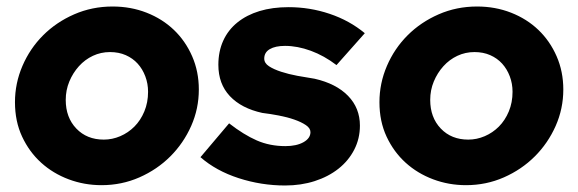

<svg xmlns="http://www.w3.org/2000/svg" viewBox="-20 -559 1777 590"><path d="M26 -245Q26 -303 49 -356.5Q72 -410 112.5 -450.5Q153 -491 208 -515Q263 -539 326 -539Q382 -539 430.5 -520Q479 -501 514.5 -467Q550 -433 570.5 -386Q591 -339 591 -284Q591 -225 567.5 -172Q544 -119 503.5 -78.5Q463 -38 408.5 -14Q354 10 292 10Q239 10 191 -8Q143 -26 106.5 -59Q70 -92 48 -139Q26 -186 26 -245ZM299 -130Q325 -130 349.5 -140.5Q374 -151 393 -170Q412 -189 423.5 -216.5Q435 -244 435 -277Q435 -302 426.5 -324.5Q418 -347 403 -363.5Q388 -380 366.5 -389.5Q345 -399 318 -399Q290 -399 265.5 -387.5Q241 -376 222.5 -355.5Q204 -335 193 -308.5Q182 -282 182 -252Q182 -198 214.5 -164Q247 -130 299 -130Z M596 -76Q618 -102 640 -128Q662 -154 684 -180Q729 -145 769 -127.5Q809 -110 857 -110Q891 -110 912.5 -122Q934 -134 934 -153Q934 -165 920 -174.5Q906 -184 884.5 -191.5Q863 -199 837 -204Q811 -209 786 -212Q722 -226 686.5 -263.5Q651 -301 651 -360Q651 -401 666 -434Q681 -467 709.5 -490Q738 -513 777.5 -525Q817 -537 867 -537Q932 -537 993 -516.5Q1054 -496 1101 -457Q1079 -432 1057.5 -408Q1036 -384 1014 -359Q976 -388 935 -403Q894 -418 856 -418Q826 -418 809 -408Q792 -398 792 -379Q792 -365 806.5 -355.5Q821 -346 844 -338.5Q867 -331 894 -326Q921 -321 947 -317Q1013 -302 1049.5 -264.5Q1086 -227 1086 -173Q1086 -133 1068.5 -99Q1051 -65 1020 -40.5Q989 -16 947 -2.5Q905 11 856 11Q783 11 713.5 -11.5Q644 -34 596 -76Z M1146 -245Q1146 -303 1169 -356.5Q1192 -410 1232.5 -450.5Q1273 -491 1328 -515Q1383 -539 1446 -539Q1502 -539 1550.5 -520Q1599 -501 1634.5 -467Q1670 -433 1690.5 -386Q1711 -339 1711 -284Q1711 -225 1687.5 -172Q1664 -119 1623.5 -78.5Q1583 -38 1528.5 -14Q1474 10 1412 10Q1359 10 1311 -8Q1263 -26 1226.5 -59Q1190 -92 1168 -139Q1146 -186 1146 -245ZM1419 -130Q1445 -130 1469.5 -140.5Q1494 -151 1513 -170Q1532 -189 1543.5 -216.5Q1555 -244 1555 -277Q1555 -302 1546.5 -324.5Q1538 -347 1523 -363.5Q1508 -380 1486.5 -389.5Q1465 -399 1438 -399Q1410 -399 1385.5 -387.5Q1361 -376 1342.5 -355.5Q1324 -335 1313 -308.5Q1302 -282 1302 -252Q1302 -198 1334.5 -164Q1367 -130 1419 -130Z"/></svg>

Font: Rosa Sans Black
Style: Italic
Weight: 900
Italic angle: -12°
Designer: Pentagram / MCKL
Foundry: Pentagram / MCKL
Version: Version 1.005;September 16, 2019;FontCreator 11.5.0.2425 64-